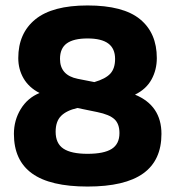

<svg xmlns="http://www.w3.org/2000/svg" viewBox="-20 -674 643 704"><path d="M31 -183Q31 -233 56 -274Q81 -315 125 -333Q86 -353 66.5 -386.5Q47 -420 47 -461Q47 -552 109.5 -603Q172 -654 301 -654Q432 -654 493.5 -603.5Q555 -553 555 -461Q555 -418 535.5 -382.5Q516 -347 475 -327Q572 -287 572 -183Q572 -86 505 -38Q438 10 301 10Q164 10 97.5 -38Q31 -86 31 -183ZM402 -458Q402 -496 377 -514.5Q352 -533 301 -533Q250 -533 225 -515Q200 -497 200 -458Q200 -398 265 -385L326 -373Q367 -385 384.5 -404Q402 -423 402 -458ZM418 -186Q418 -220 399.5 -237Q381 -254 337 -263L264 -278Q224 -269 204 -249Q184 -229 184 -191Q184 -148 212.5 -129Q241 -110 301 -110Q361 -110 389.5 -128Q418 -146 418 -186Z"/></svg>

Font: Kanit SemiBold
Style: Regular
Weight: 600
Designer: Katatrad Team
Foundry: CadsonDemak
Version: Version 1.030